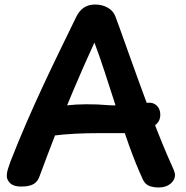

<svg xmlns="http://www.w3.org/2000/svg" viewBox="-20 -809 820 848"><path d="M156 -34Q148 -8 129 3.5Q110 15 73 15Q41 15 25.5 0.5Q10 -14 10 -32Q10 -46 14.5 -61Q19 -76 26 -95Q60 -182 96 -265Q132 -348 169 -427.5Q206 -507 243.5 -584Q281 -661 317 -735Q331 -763 351.5 -776Q372 -789 399 -789Q432 -789 456 -775Q480 -761 489 -738Q493 -728 508 -686.5Q523 -645 545 -583Q567 -521 593 -449.5Q619 -378 645.5 -307Q672 -236 696.5 -176.5Q721 -117 738 -80Q743 -70 748 -57Q753 -44 753 -36Q753 -14 733 2.5Q713 19 681 19Q660 19 641.5 13Q623 7 612 -14Q580 -83 550.5 -165.5Q521 -248 494 -332Q467 -416 442.5 -491Q418 -566 397 -621Q348 -514 305 -412.5Q262 -311 225 -216Q188 -121 156 -34ZM159 -274Q159 -294 170.5 -306.5Q182 -319 197.5 -326Q213 -333 224 -335Q246 -340 279.5 -344Q313 -348 359.5 -348.5Q406 -349 467 -344Q479 -343 502 -344Q525 -345 550.5 -347Q576 -349 598 -351.5Q620 -354 631 -355Q656 -358 672 -343Q688 -328 688 -302Q688 -277 671.5 -261.5Q655 -246 628.5 -237Q602 -228 574.5 -224.5Q547 -221 526 -221Q469 -221 416.5 -221Q364 -221 313 -218.5Q262 -216 206 -209Q191 -208 175 -228.5Q159 -249 159 -274Z"/></svg>

Font: Playpen Sans SemiBold
Style: Regular
Weight: 600
Designer: Laura Meseguer, Veronika Burian, José Scaglione
Foundry: TypeTogether
Version: Version 1.001